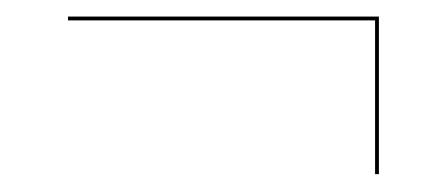

<svg xmlns="http://www.w3.org/2000/svg" viewBox="-20 -408 526 226"><path d="M421.5 -384V-203H426V-388.5H60V-384Z"/></svg>

Font: Bodoni* 36pt Medium
Style: Italic
Weight: 500
Italic angle: -13°
Version: Version 2.3